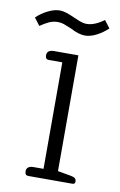

<svg xmlns="http://www.w3.org/2000/svg" viewBox="-77 -690 459 735"><g transform="rotate(10 152.5 -322.5)"><path d="M150 -584Q131 -592 120 -596Q109 -600 96 -600Q78 -600 62.5 -593Q47 -586 28 -573L6 -602Q26 -621 50.5 -633Q75 -645 96 -645Q117 -645 155 -627Q159 -625 175.5 -618.5Q192 -612 205 -612Q235 -612 272 -639L294 -610Q274 -591 250.5 -579Q227 -567 206 -567Q182 -567 150 -584ZM73 -16Q73 -37 101 -37H139V-451H86Q73 -451 73 -467Q73 -488 101 -488H195V-38L246 -29Q258 -27 263 -22.5Q268 -18 268 -10Q268 0 258 0H86Q73 0 73 -16Z"/></g></svg>

Font: Maitree Light
Style: Regular
Weight: 300
Designer: CadsonDemak Team
Foundry: CadsonDemak
Version: Version 1.001